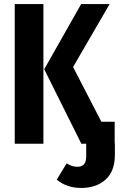

<svg xmlns="http://www.w3.org/2000/svg" viewBox="-20 -712 622 951"><path d="M53 0V-692H195V0ZM549 -1V55Q549 136 503 177.5Q457 219 382 219Q311 219 261 178L310 97Q325 106 336.5 110Q348 114 365 114Q407 114 407 63V0H383L199 -369L382 -692H523L342 -380L482 -109H548V-1Z"/></svg>

Font: Fira Sans Extra Condensed SemiBold
Style: Regular
Weight: 600
Width: 1
Designer: Carrois Corporate & Edenspiekermann AG
Foundry: Carrois Corporate GbR & Edenspiekermann AG
Version: Version 4.203